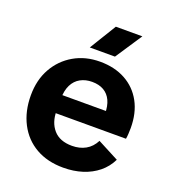

<svg xmlns="http://www.w3.org/2000/svg" viewBox="-134 -825 841 939"><g transform="rotate(20 286.5 -356.0)"><path d="M301 12Q219 12 158.5 -22.5Q98 -57 65 -120.5Q32 -184 32 -267Q32 -347 66 -407.5Q100 -468 159.5 -502.5Q219 -537 295 -537Q371 -537 427.5 -506Q484 -475 515 -418Q546 -361 546 -283Q546 -269 545 -252.5Q544 -236 542 -226H102V-320H447L404 -305Q404 -346 391 -374Q378 -402 353 -416.5Q328 -431 292 -431Q258 -431 231.5 -416.5Q205 -402 190.5 -373Q176 -344 176 -301V-238Q176 -178 208.5 -140.5Q241 -103 305 -103Q345 -103 375.5 -120Q406 -137 424 -172L535 -114Q515 -73 480.5 -45Q446 -17 400.5 -2.5Q355 12 301 12ZM308 -724H446L354 -585H223Z"/></g></svg>

Font: TikTok Sans 24pt
Style: Bold
Weight: 700
Version: Version 4.000